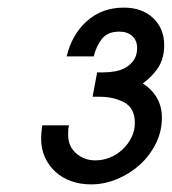

<svg xmlns="http://www.w3.org/2000/svg" viewBox="-20 -767 451 504"><path d="M161 -438Q159 -430 159 -423Q159 -416 159 -411Q159 -383 180 -364.5Q201 -346 230 -346Q250 -346 268.5 -353.5Q287 -361 301.5 -374.5Q316 -388 325 -406Q334 -424 334 -444Q334 -483 306.5 -498Q279 -513 241 -513H223L235 -577H252Q268 -577 283.5 -580Q299 -583 311.5 -590.5Q324 -598 332 -610.5Q340 -623 340 -641Q340 -660 327.5 -672Q315 -684 293 -684Q263 -684 248 -665.5Q233 -647 226 -619H155Q169 -677 208.5 -712Q248 -747 305 -747Q353 -747 382 -719.5Q411 -692 411 -649Q411 -615 396.5 -591.5Q382 -568 355 -548Q405 -515 405 -458Q405 -422 389 -390Q373 -358 347 -334.5Q321 -311 287.5 -297Q254 -283 219 -283Q191 -283 167 -291.5Q143 -300 125.5 -316Q108 -332 98 -354Q88 -376 88 -403Q88 -419 91 -438Z"/></svg>

Font: Involve Medium Oblique
Style: Italic
Weight: 500
Italic angle: -10.5°
Designer: Stefan Peev
Foundry: Context Ltd.
Version: Version 1.001